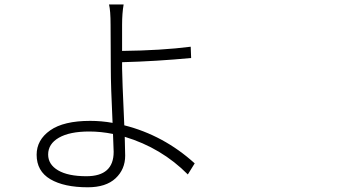

<svg xmlns="http://www.w3.org/2000/svg" viewBox="-20 -793 1540 847"><path d="M481.4 -123Q481.4 -133.8 480 -161.6Q478.5 -189.5 478.5 -202.1Q424.8 -212.9 374 -212.9Q287.1 -212.9 239.7 -185.5Q192.4 -158.2 192.4 -111.3Q192.4 -67.4 236.3 -41.5Q280.3 -15.6 361.3 -15.6Q481.4 -15.6 481.4 -123ZM518.6 -518.6V-491.2Q518.6 -455.1 528.3 -240.2Q702.1 -196.3 838.9 -72.3L808.6 -23.4Q692.4 -140.6 530.3 -189.5Q532.2 -125 532.2 -106.4Q532.2 -45.9 489.7 -6.3Q447.3 33.2 367.2 33.2Q262.7 33.2 202.1 -2.4Q141.6 -38.1 141.6 -110.4Q141.6 -175.8 201.2 -217.8Q260.7 -259.8 377.9 -259.8Q427.7 -259.8 476.6 -251Q468.8 -415 468.8 -491.2Q468.8 -521.5 468.3 -592.8Q467.8 -664.1 467.8 -683.6Q467.8 -746.1 460.9 -773.4H525.4Q518.6 -734.4 518.6 -683.6V-568.4Q691.4 -570.3 821.3 -586.9L823.2 -537.1Q668 -522.5 518.6 -518.6Z"/></svg>

Font: Bpmf Zihi Sans Light
Style: Light
Weight: 300
Foundry: But Ko
Version: Version 1.320